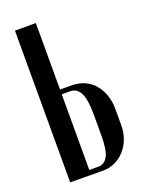

<svg xmlns="http://www.w3.org/2000/svg" viewBox="-134 -764 624 830"><g transform="rotate(-20 177.5 -349.5)"><path d="M188 -393Q223 -393 250 -381Q277 -369 295.5 -347Q314 -325 324 -296Q334 -267 334 -232V-157Q334 -124 323 -95Q312 -66 293 -45Q274 -24 248.5 -12Q223 0 194 0L42 -1V-699H138V-393ZM238 -245Q238 -312 222.5 -341.5Q207 -371 177 -371H138V-23H181Q207 -23 222.5 -49.5Q238 -76 238 -144Z"/></g></svg>

Font: Moniqa Narrow Heading
Style: Bold
Weight: 700
Width: 4
Designer: Rajesh Rajput
Foundry: Rajesh Rajput
Version: Version 1.000